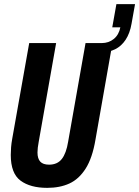

<svg xmlns="http://www.w3.org/2000/svg" viewBox="-20 -895 672 927"><path d="M208 12Q126 12 79 -23Q32 -58 32 -147Q32 -164 33.5 -183.5Q35 -203 39 -225L121 -687H251L167 -211Q164 -195 162.5 -182.5Q161 -170 161 -159Q161 -129 174.5 -114.5Q188 -100 217 -100Q257 -100 278.5 -127.5Q300 -155 309 -211L393 -687H523L441 -221Q426 -132 393.5 -81Q361 -30 315 -9Q269 12 208 12ZM463 -642 471 -687Q505 -687 529.5 -707Q554 -727 561 -763H522L542 -875H632L615 -780Q607 -734 586.5 -703Q566 -672 535.5 -657Q505 -642 463 -642Z"/></svg>

Font: Archivo ExtraCondensed
Style: Bold Italic
Weight: 700
Width: 2
Italic angle: -10°
Designer: Hector Gatti
Foundry: Omnibus-Type
Version: Version 2.001